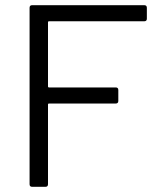

<svg xmlns="http://www.w3.org/2000/svg" viewBox="-20 -720 608 740"><path d="M536 -638H169Q165 -638 165 -634V-387Q165 -383 169 -383H426Q436 -383 436 -373V-331Q436 -321 426 -321H169Q165 -321 165 -317V-10Q165 0 155 0H104Q94 0 94 -10V-690Q94 -700 104 -700H536Q546 -700 546 -690V-648Q546 -638 536 -638Z"/></svg>

Font: Amber EN
Style: Regular
Weight: 400
Designer: Jeremy Tribby
Foundry: Tribby Type Co.
Version: Version 1.403 November 24, 2021